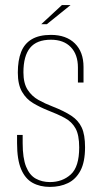

<svg xmlns="http://www.w3.org/2000/svg" viewBox="-20 -728 401 754"><path d="M176 6Q137 6 108 -10Q79 -26 63 -63.5Q47 -101 47 -166V-198Q52 -198 58 -198Q64 -198 69 -198V-166Q69 -107 82.5 -73.5Q96 -40 120.5 -26.5Q145 -13 176 -13Q225 -13 258 -43Q291 -73 291 -149Q291 -198 276.5 -224Q262 -250 234 -265Q206 -280 167 -295Q137 -307 110 -323Q83 -339 66.5 -367.5Q50 -396 50 -443Q50 -491 63 -524Q76 -557 105 -574Q134 -591 180 -591Q240 -591 274 -557.5Q308 -524 308 -465V-404Q303 -404 297.5 -404Q292 -404 286 -404V-463Q286 -514 258 -543Q230 -572 180 -572Q124 -572 98 -540Q72 -508 72 -444Q72 -401 88.5 -375.5Q105 -350 131 -335.5Q157 -321 186 -310Q232 -292 260 -273.5Q288 -255 301 -227Q314 -199 314 -150Q314 -92 296 -58Q278 -24 247 -9Q216 6 176 6ZM142 -633 223 -708H257L164 -633Z"/></svg>

Font: Alumni Sans Thin
Style: Regular
Weight: 100
Designer: Robert E. Leuschke
Foundry: Robert E. Leuschke
Version: Version 1.018